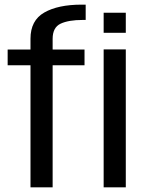

<svg xmlns="http://www.w3.org/2000/svg" viewBox="-20 -808 626 828"><path d="M111.5 0H207V-526.5H344.5V-594.5H207V-640.5Q207 -689.5 241.2 -705.8Q275.5 -722 337 -722H349.5V-788H332Q230.5 -788 171 -754Q111.5 -720 111.5 -641V-594.5H13V-526.5H111.5ZM427 0H522.5V-595H427ZM427 -753V-666.5H522.5V-753Z"/></svg>

Font: Anybody SemiCondensed
Style: Regular
Weight: 400
Width: 4
Version: Version 1.113;gftools[0.9.25]